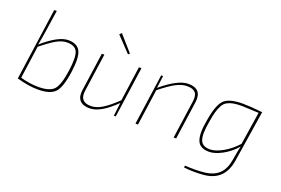

<svg xmlns="http://www.w3.org/2000/svg" viewBox="-118 -1096 2489 1702"><g transform="rotate(20 1126.5 -244.5)"><path d="M172 -700 142 -499Q131 -426 119 -364Q265 -492 358 -492Q443 -492 471.5 -435.5Q500 -379 480 -238Q459 -85 412.5 -36.5Q366 12 252 12Q166 12 53 -19H52L148 -700ZM121 -343 78 -36Q165 -11 248 -11Q357 -11 396.5 -57Q436 -103 455 -242Q473 -371 452 -420Q431 -469 354 -469Q308 -469 255.5 -439.5Q203 -410 121 -343Z M897 -554 763 -695 782 -713 911 -566ZM1051 -480 983 0H965L980 -126Q842 12 739 12Q674 12 645 -22Q616 -56 626 -120L677 -480H701L650 -121Q634 -11 743 -11Q794 -11 849.5 -45Q905 -79 981 -152L1027 -480Z M1255 -480 1240 -363Q1393 -492 1491 -492Q1622 -492 1604 -360L1553 0H1529L1580 -359Q1588 -417 1565.5 -443Q1543 -469 1487 -469Q1437 -469 1379.5 -438Q1322 -407 1241 -341L1193 0H1169L1237 -480Z M2190 -480 2114 6Q2083 202 1896 220Q1803 229 1706 218L1709 200Q1815 206 1888 198Q1977 189 2026 142.5Q2075 96 2090 4Q2105 -92 2115 -127Q2055 -60 1986 -24Q1917 12 1866 12Q1778 12 1754 -50Q1730 -112 1754 -242Q1778 -393 1826 -442.5Q1874 -492 2003 -492Q2074 -492 2182 -480ZM2114 -153 2162 -463Q2008 -470 2006 -470Q1955 -470 1922.5 -464Q1890 -458 1865 -444Q1840 -430 1824.5 -401.5Q1809 -373 1798 -335.5Q1787 -298 1778 -238Q1756 -119 1774.5 -65Q1793 -11 1866 -11Q1917 -11 1985.5 -49Q2054 -87 2114 -153Z"/></g></svg>

Font: Ezarion Thin
Style: Italic
Weight: 250
Italic angle: -8°
Designer: Natanael Gama
Version: Version 1.001;PS 001.001;hotconv 1.0.70;makeotf.lib2.5.58329